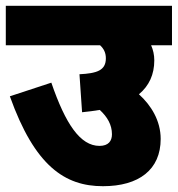

<svg xmlns="http://www.w3.org/2000/svg" viewBox="-20 -642 613 662"><path d="M0 -622V-486H325C338 -474 345 -460 345 -441C345 -399 314 -389 254 -386L263 -255C285 -257 305 -260 324 -263C350 -239 366 -212 366 -179C366 -156 354 -139 323 -139C257 -139 206 -214 157 -357L14 -310C100 -69 204 0 335 0C459 0 534 -57 534 -163C534 -226 501 -279 459 -317C494 -346 512 -385 512 -434C512 -453 508 -470 501 -486H573V-622Z"/></svg>

Font: Noto Sans SemiCondensed Black
Style: Italic
Weight: 900
Width: 4
Italic angle: -12°
Designer: Monotype Design Team
Foundry: Monotype Imaging Inc.
Version: Version 2.013